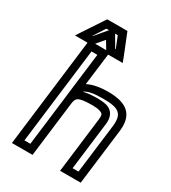

<svg xmlns="http://www.w3.org/2000/svg" viewBox="-216 -995 1006 1129"><g transform="rotate(30 286.5 -430.0)"><path d="M186 -349 180 -300 146 -25H106L186 -675H226L195 -425L186 -349ZM385 -469C492 -469 525 -447 514 -355L473 -25H433L473 -349C479 -397 462 -434 419 -447C403 -451 381 -454 357 -454C318 -454 284 -451 260 -444C280 -461 318 -469 385 -469ZM182 -725 226 -777 257 -725H182ZM97 -708H140L139 -700L53 0L50 25H75H165H190L193 0L236 -349C239 -373 244 -383 256 -391C269 -399 297 -404 351 -404C372 -404 387 -402 399 -398C423 -391 427 -384 423 -349L380 0L377 25H402H492H517L520 0L564 -355C578 -474 513 -519 391 -519C335 -519 288 -510 253 -492L279 -700L280 -708H338H379L365 -745L314 -872L309 -885H294H187H172L163 -872L79 -745L55 -708H97ZM254 -835H272L303 -758H299L254 -835ZM145 -758 195 -835H214H213L148 -758H145Z"/></g></svg>

Font: Gamestation Text Outline
Style: Italic
Weight: 400
Designer: Jonas Hecksher
Foundry: Jonas Hecksher, Playtypeª, e-types AS
Version: Version 1.003